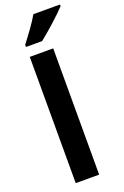

<svg xmlns="http://www.w3.org/2000/svg" viewBox="-183 -1033 700 1086"><g transform="rotate(-20 167.0 -490.0)"><path d="M334 -970V-980H174C148 -935 104 -876 71 -833V-820H168C217 -858 300 -933 334 -970ZM213 0V-760H72V0Z"/></g></svg>

Font: Noto Sans Malayalam SemiCondensed
Style: Bold
Weight: 700
Width: 4
Designer: Jelle Bosma - Monotype Design Team
Foundry: Monotype Imaging Inc.
Version: Version 2.104